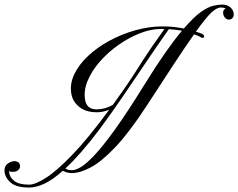

<svg xmlns="http://www.w3.org/2000/svg" viewBox="-68 -716 1047 843"><path d="M60.1 107.4Q4.9 107.4 -20.3 86.4Q-45.4 65.4 -48.3 36.6Q-49.8 14.6 -35.6 3.7Q-21.5 -7.3 -6.3 -8.3Q1.5 -9.3 10.3 -4.9Q19 -0.5 20 11.7Q21 21 13.7 29.1Q6.3 37.1 -4.9 38.1Q-11.2 38.6 -17.3 38.3Q-23.4 38.1 -28.8 35.2Q-28.8 37.6 -28.3 38.6Q-25.9 62 -5.4 78.4Q15.1 94.7 59.6 94.7Q85.9 95.2 133.5 64.9Q181.2 34.7 250.7 -37.6Q320.3 -109.9 411.6 -234.4Q384.8 -223.1 357.4 -223.1Q308.1 -223.1 279.3 -247.1Q250.5 -271 245.1 -304.7Q237.8 -347.7 258.3 -390.4Q278.8 -433.1 319.3 -470.9Q359.9 -508.8 413.8 -537.8Q467.8 -566.9 527.6 -583.5Q587.4 -600.1 646 -600.1Q673.8 -600.1 697.3 -597.4Q720.7 -594.7 739.3 -590.8Q782.7 -641.1 813.7 -663.1Q844.7 -685.1 867.2 -690.4Q889.6 -695.8 906.7 -695.8Q929.7 -695.8 942.4 -684.8Q955.1 -673.8 957.5 -660.2Q960 -645.5 953.6 -637.7Q947.3 -629.9 937.5 -629.9Q927.7 -629.9 920.7 -637.5Q913.6 -645 912.1 -654.8Q908.7 -671.9 922.9 -678.2Q914.1 -683.1 902.3 -683.1Q883.8 -683.1 859.6 -660.4Q835.4 -637.7 792 -576.7Q800.3 -573.7 806.6 -572.3Q821.8 -567.4 824.7 -563.5Q827.6 -559.6 828.6 -558.1Q829.1 -549.8 821.8 -549.8Q816.4 -549.8 811.5 -553.5Q806.6 -557.1 796.9 -560.5L784.2 -565.4Q749 -516.1 698.7 -439.5Q648.4 -362.8 576.2 -252Q499.5 -134.3 438.5 -70.1Q377.4 -5.9 330.3 19Q283.2 43.9 248 43.9Q225.1 43.9 208 33.7Q163.1 73.7 126.7 90.6Q90.3 107.4 60.1 107.4ZM356.4 -235.8Q392.6 -235.8 427.2 -255.4Q460.4 -301.3 481 -331.1Q501.5 -360.8 515.1 -381.8Q528.8 -402.8 540 -420.7Q551.3 -438.5 564.9 -459.7Q578.6 -481 599.6 -511.5Q620.6 -542 653.8 -588.4Q650.4 -588.4 646.2 -588.6Q642.1 -588.9 638.2 -588.9Q594.7 -588.9 546.1 -569.8Q497.6 -550.8 451.9 -518.6Q406.2 -486.3 370.6 -445.8Q335 -405.3 316.9 -361.8Q298.8 -318.4 305.7 -277.8Q312.5 -235.8 356.4 -235.8ZM249 31.2Q264.2 31.2 287.8 17.1Q311.5 2.9 348.4 -36.4Q385.3 -75.7 438.7 -150.1Q492.2 -224.6 566.4 -344.7Q617.2 -426.8 657.7 -484.6Q698.2 -542.5 731 -581.1Q718.3 -583.5 703.9 -585.2Q689.5 -586.9 673.3 -587.9Q619.6 -511.7 572.3 -441.4Q524.9 -371.1 476.3 -299.6Q427.7 -228 369.1 -148.4Q326.2 -91.3 288.8 -48.8Q251.5 -6.3 219.2 23.4Q224.6 27.3 231 29.3Q237.3 31.2 249 31.2Z"/></svg>

Font: Pinyon Script
Style: Regular
Weight: 400
Designer: Nicole Fally, Eben Sorkin
Foundry: Sorkin Type Co.
Version: Version 1.008; ttfautohint (v1.8.4.7-5d5b)